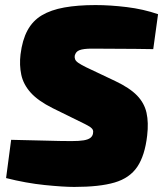

<svg xmlns="http://www.w3.org/2000/svg" viewBox="-20 -724 644 758"><path d="M357 -704Q415 -704 480.5 -696Q546 -688 604 -668L585 -530Q555 -531 514.5 -531Q474 -531 430 -531.5Q386 -532 343 -532Q326 -532 314 -530.5Q302 -529 294 -526Q286 -523 281.5 -517.5Q277 -512 275 -504Q274 -497 276.5 -490Q279 -483 289 -476Q299 -469 319 -459L435 -404Q492 -377 521 -347Q550 -317 558.5 -278.5Q567 -240 561 -189Q552 -110 522 -65.5Q492 -21 432.5 -3.5Q373 14 273 14Q230 14 156.5 6.5Q83 -1 4 -21L24 -172Q82 -171 131.5 -169.5Q181 -168 215 -167.5Q249 -167 262 -167Q293 -167 310.5 -170Q328 -173 336.5 -179.5Q345 -186 347 -196Q349 -205 346.5 -211Q344 -217 336 -222.5Q328 -228 314 -235L188 -297Q130 -326 101 -358.5Q72 -391 64 -429Q56 -467 61 -509Q68 -566 88.5 -604Q109 -642 145 -663.5Q181 -685 234 -694.5Q287 -704 357 -704Z"/></svg>

Font: Exo 2 Black
Style: Italic
Weight: 900
Italic angle: -8°
Designer: Natanael Gama
Foundry: Natanael Gama
Version: Version 2.010